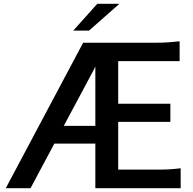

<svg xmlns="http://www.w3.org/2000/svg" viewBox="-20 -996 1020 1016"><path d="M484.5 0V-236H267.5L141.5 0H10.5L420 -770H810.5Q843 -770 870.5 -772Q898 -774 930.5 -777.5V-672.5H605.5V-447H881.5V-351H605.5V-98.5H817Q849.5 -98.5 876 -100Q902.5 -101.5 936 -105.5V0ZM478 -630 317.5 -330H484.5V-644ZM367.5 -834 495 -976H612L451 -834Z"/></svg>

Font: Junction SemiBold
Style: Regular
Weight: 600
Designer: Caroline Hadilaksono
Foundry: Caroline Hadilaksono, Tyler Finck, The League of Moveable Type
Version: Version 2.000; ttfautohint (v1.8.3)